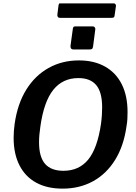

<svg xmlns="http://www.w3.org/2000/svg" viewBox="-20 -1111 810 1141"><path d="M352 10Q260 10 195 -25.5Q130 -61 95.5 -129Q61 -197 61 -292Q61 -311 62.5 -332.5Q64 -354 67 -375Q84 -494 136 -578Q188 -662 268.5 -707Q349 -752 449 -752Q539 -752 604 -715.5Q669 -679 703.5 -610.5Q738 -542 738 -445Q738 -426 737 -405Q736 -384 732 -362Q716 -245 664.5 -161.5Q613 -78 533 -34Q453 10 352 10ZM357 -96Q450 -96 504.5 -163Q559 -230 580 -374Q584 -403 585.5 -427.5Q587 -452 587 -473Q587 -563 552 -605Q517 -647 446 -647Q353 -647 297 -577.5Q241 -508 220 -360Q216 -334 214 -310Q212 -286 212 -266Q212 -178 248 -137Q284 -96 357 -96ZM546 -934 533 -834Q531 -823 526.5 -820Q522 -817 509 -817H418Q406 -817 402 -823.5Q398 -830 399 -839L413 -941Q415 -949 417.5 -951.5Q420 -954 427 -954H533Q539 -954 543.5 -948Q548 -942 546 -934ZM669 -1075 661 -1019Q660 -1010 656 -1007.5Q652 -1005 641 -1005H336Q327 -1005 323.5 -1011Q320 -1017 321 -1025L328 -1081Q330 -1088 331.5 -1089.5Q333 -1091 338 -1091H657Q663 -1091 666.5 -1085.5Q670 -1080 669 -1075Z"/></svg>

Font: Libre Franklin SemiBold
Style: Italic
Weight: 600
Italic angle: -8°
Designer: Pablo Impallari, Rodrigo Fuenzalida, Nhung Nguyen
Foundry: Impallari Type
Version: Version 3.000